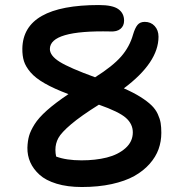

<svg xmlns="http://www.w3.org/2000/svg" viewBox="-20 -688 740 763"><path d="M305.2 55.2Q248 55.2 204.8 42Q161.6 28.8 137 6.3Q112.3 -16.1 100.3 -43.2Q88.4 -70.3 88.9 -101.1Q89.8 -127.9 95.5 -147.9Q101.1 -168 117.2 -193.8Q133.3 -219.7 166.5 -249.3Q199.7 -278.8 252 -314Q194.8 -335.4 157.7 -356.7Q120.6 -377.9 101.3 -400.6Q82 -423.3 75.2 -444.8Q68.4 -466.3 68.8 -495.1Q71.8 -668 373 -668Q427.7 -668 450.4 -651.6Q473.1 -635.3 473.1 -606Q473.1 -585 458.7 -573.2Q444.3 -561.5 418.9 -563Q178.2 -568.4 178.2 -493.2Q178.2 -466.8 217 -442.4Q255.9 -418 357.9 -380.9Q427.7 -424.8 461.4 -463.4Q495.1 -502 508.8 -550.8Q516.6 -577.1 526.6 -589.1Q536.6 -601.1 555.2 -601.1Q579.6 -601.1 594.7 -584.5Q609.9 -567.9 609.9 -542Q609.9 -439.9 472.2 -336.9Q511.2 -319.8 538.6 -302.5Q565.9 -285.2 582 -269.5Q598.1 -253.9 606.9 -234.9Q615.7 -215.8 618.4 -199.2Q621.1 -182.6 621.1 -160.2Q621.1 -126 610.1 -95.2Q599.1 -64.5 574.5 -36.6Q549.8 -8.8 513.7 11.5Q477.5 31.7 424.1 43.5Q370.6 55.2 305.2 55.2ZM200.2 -92.8Q200.2 -79.1 203.1 -65.9Q243.2 -50.8 304.2 -50.8Q359.4 -50.8 404.3 -62Q449.2 -73.2 478.5 -99.1Q507.8 -125 507.8 -162.1Q507.8 -195.3 480.2 -219.7Q452.6 -244.1 373 -272Q301.8 -227.5 262.7 -194.3Q223.6 -161.1 211.9 -139.4Q200.2 -117.7 200.2 -92.8Z"/></svg>

Font: Shantell Sans Bouncy
Style: Regular
Weight: 500
Designer: Stephen Nixon, Anya Danilova, Shantell Martin
Foundry: Arrow Type
Version: Version 1.006;[9816181b4]